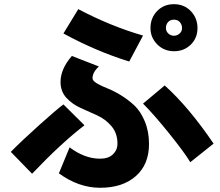

<svg xmlns="http://www.w3.org/2000/svg" viewBox="-20 -846 1040 909"><path d="M280.3 -687.5 350.6 -802.7Q506.8 -720.7 657.2 -677.7L591.8 -554.7Q434.6 -603.5 280.3 -687.5ZM258.8 -25.4 309.6 -148.4Q380.9 -94.7 454.1 -94.7Q493.2 -94.7 514.6 -115.2Q536.1 -135.7 536.1 -166Q536.1 -214.8 508.3 -248Q480.5 -281.2 440.9 -299.3Q401.4 -317.4 361.8 -335Q322.3 -352.5 294.4 -382.8Q266.6 -413.1 266.6 -458Q266.6 -519.5 320.3 -581.1L448.2 -531.2Q418 -503.9 418 -475.6Q418 -463.9 438 -451.7Q458 -439.5 487.3 -428.2Q516.6 -417 551.8 -395.5Q586.9 -374 616.2 -346.7Q645.5 -319.3 665.5 -271.5Q685.5 -223.6 685.5 -164.1Q685.5 -67.4 623 -12.2Q560.5 43 454.1 43Q352.5 43 258.8 -25.4ZM31.2 -127Q82 -178.7 164.6 -252.9Q247.1 -327.1 280.3 -351.6L379.9 -252.9Q269.5 -168 131.8 -23.4ZM657.2 -355.5 759.8 -441.4Q874 -338.9 991.2 -166L880.9 -78.1Q853.5 -124 781.2 -213.9Q709 -303.7 657.2 -355.5ZM765.6 -712.9Q765.6 -698.2 776.9 -687.5Q788.1 -676.8 803.7 -676.8Q818.4 -676.8 830.1 -687Q841.8 -697.3 841.8 -712.9Q841.8 -729.5 831.5 -741.2Q821.3 -752.9 803.7 -752.9Q786.1 -752.9 775.9 -741.7Q765.6 -730.5 765.6 -712.9ZM692.4 -712.9Q692.4 -760.7 723.6 -793.5Q754.9 -826.2 803.7 -826.2Q851.6 -826.2 883.3 -793.5Q915 -760.7 915 -712.9Q915 -666 883.3 -634.8Q851.6 -603.5 803.7 -603.5Q756.8 -603.5 724.6 -635.7Q692.4 -668 692.4 -712.9Z"/></svg>

Font: Gothic A1 Black
Style: Regular
Weight: 900
Version: Version 2.50